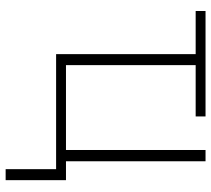

<svg xmlns="http://www.w3.org/2000/svg" viewBox="-54 -516 749 681"><g transform="rotate(90 320.5 -175.5)"><path d="M580 179V0H172V-495H19V-530H393V-495H211V-35H512V-530H552V-35H619V179Z"/></g></svg>

Font: Noto Sans Disp ExtLt
Style: Regular
Weight: 200
Designer: Monotype Design Team
Foundry: Monotype Imaging Inc.
Version: Version 2.000;GOOG;noto-source:20170915:90ef993387c0